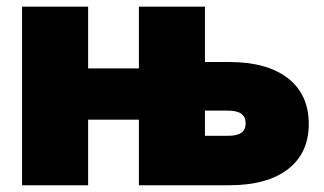

<svg xmlns="http://www.w3.org/2000/svg" viewBox="-20 -549 961 569"><path d="M522.5 0V-146.5H655.8Q682.1 -146.5 695.1 -155.5Q708 -164.6 708 -183.1Q708 -202.6 695.1 -211.9Q682.1 -221.2 655.8 -221.2H500V-365.2H659.2Q771.5 -365.2 833.3 -317.1Q895 -269 895 -181.6Q895 -95.2 833.3 -47.6Q771.5 0 659.2 0ZM45.4 0V-529.3H241.2V0ZM183.6 -194.3V-346.2H449.2V-194.3ZM391.6 0V-529.3H587.4V0Z"/></svg>

Font: Inter 24pt Black
Style: Regular
Weight: 900
Designer: Rasmus Andersson
Foundry: rsms
Version: Version 4.001;git-66647c0bb